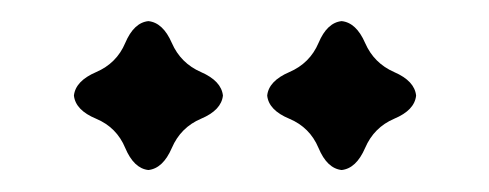

<svg xmlns="http://www.w3.org/2000/svg" viewBox="-20 -739 458 180"><path d="M300.3 -579.6Q286.6 -581.1 278.6 -600.3Q270.5 -619.6 251.2 -627.7Q231.9 -635.7 230.5 -649.4Q231.9 -663.1 251.2 -671.4Q270.5 -679.7 278.6 -698.7Q286.6 -717.8 300.3 -719.2Q314 -717.8 322.3 -698.7Q330.6 -679.7 349.6 -671.4Q368.7 -663.1 370.1 -649.4Q368.7 -635.7 349.6 -627.7Q330.6 -619.6 322.3 -600.3Q314 -581.1 300.3 -579.6ZM119.1 -579.6Q105.5 -581.1 97.4 -600.3Q89.4 -619.6 70.1 -627.7Q50.8 -635.7 49.3 -649.4Q50.8 -663.1 70.1 -671.4Q89.4 -679.7 97.4 -698.7Q105.5 -717.8 119.1 -719.2Q132.8 -717.8 141.1 -698.7Q149.4 -679.7 168.5 -671.4Q187.5 -663.1 189 -649.4Q187.5 -635.7 168.5 -627.7Q149.4 -619.6 141.1 -600.3Q132.8 -581.1 119.1 -579.6Z"/></svg>

Font: Almanac
Style: Regular
Weight: 400
Designer: Eden's Almanac
Version: Version 3.501;March 28, 2021;FontCreator 13.0.0.2683 64-bit